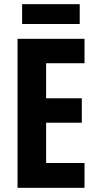

<svg xmlns="http://www.w3.org/2000/svg" viewBox="-20 -900 467 920"><path d="M385 0H64V-714H385V-597H201V-429H372V-312H201V-119H385ZM362 -880V-785H86V-880Z"/></svg>

Font: Noto Sans Armenian ExtraCondensed
Style: Bold
Weight: 700
Width: 2
Designer: Monotype Design Team
Foundry: Monotype Imaging Inc.
Version: Version 2.008; ttfautohint (v1.8.4.7-5d5b)